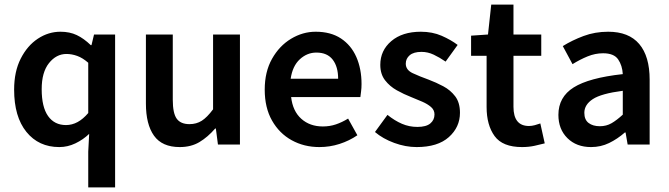

<svg xmlns="http://www.w3.org/2000/svg" viewBox="-20 -624 2887 829"><path d="M361 185V31L365 -46Q339 -21 305.5 -5Q272 11 236 11Q147 11 94 -54.5Q41 -120 41 -237Q41 -315 69.5 -371Q98 -427 143.5 -457Q189 -487 241 -487Q281 -487 311.5 -472.5Q342 -458 372 -429H375L386 -475H477V185ZM265 -84Q317 -84 361 -136V-353Q337 -374 313.5 -382.5Q290 -391 267 -391Q223 -391 191.5 -351.5Q160 -312 160 -239Q160 -162 187.5 -123Q215 -84 265 -84Z M756 11Q680 11 645 -38Q610 -87 610 -177V-475H726V-193Q726 -135 743 -111.5Q760 -88 798 -88Q828 -88 851 -102.5Q874 -117 900 -152V-475H1016V0H921L912 -69H909Q877 -32 841 -10.5Q805 11 756 11Z M1359 11Q1293 11 1239.5 -18.5Q1186 -48 1154.5 -103.5Q1123 -159 1123 -237Q1123 -314 1154.5 -370Q1186 -426 1236.5 -456.5Q1287 -487 1343 -487Q1408 -487 1452 -458Q1496 -429 1518.5 -378Q1541 -327 1541 -261Q1541 -244 1539 -229Q1537 -214 1536 -205H1237Q1244 -144 1281 -111Q1318 -78 1374 -78Q1404 -78 1430.5 -87Q1457 -96 1483 -112L1523 -40Q1488 -16 1446 -2.5Q1404 11 1359 11ZM1235 -284H1440Q1440 -336 1416.5 -366.5Q1393 -397 1346 -397Q1306 -397 1274.5 -368Q1243 -339 1235 -284Z M1779 11Q1731 11 1682 -7Q1633 -25 1599 -54L1653 -128Q1684 -103 1715.5 -89.5Q1747 -76 1782 -76Q1820 -76 1838 -91Q1856 -106 1856 -130Q1856 -149 1841 -162Q1826 -175 1803 -185Q1780 -195 1755 -205Q1724 -217 1693.5 -234Q1663 -251 1642.5 -277.5Q1622 -304 1622 -344Q1622 -406 1669.5 -446.5Q1717 -487 1797 -487Q1847 -487 1887 -469.5Q1927 -452 1956 -430L1904 -358Q1878 -376 1852.5 -388Q1827 -400 1800 -400Q1766 -400 1749 -385.5Q1732 -371 1732 -349Q1732 -322 1762 -308Q1792 -294 1831 -280Q1863 -268 1894 -251.5Q1925 -235 1945.5 -208Q1966 -181 1966 -137Q1966 -75 1918 -32Q1870 11 1779 11Z M2234 11Q2150 11 2115.5 -36.5Q2081 -84 2081 -162V-383H2014V-470L2087 -475L2101 -604H2197V-475H2317V-383H2197V-163Q2197 -80 2264 -80Q2276 -80 2289 -83.5Q2302 -87 2313 -91L2332 -5Q2313 0 2288 5.5Q2263 11 2234 11Z M2532 11Q2469 11 2430 -27.5Q2391 -66 2391 -128Q2391 -205 2457 -246.5Q2523 -288 2669 -304Q2667 -341 2649 -367.5Q2631 -394 2584 -394Q2550 -394 2517 -380.5Q2484 -367 2452 -347L2410 -425Q2450 -450 2499.5 -468.5Q2549 -487 2606 -487Q2695 -487 2740 -434Q2785 -381 2785 -280V0H2690L2681 -52H2678Q2646 -24 2610 -6.5Q2574 11 2532 11ZM2570 -79Q2598 -79 2620.5 -92Q2643 -105 2669 -129V-232Q2576 -220 2539.5 -196Q2503 -172 2503 -137Q2503 -107 2521.5 -93Q2540 -79 2570 -79Z"/></svg>

Font: Narnoor SemiBold
Style: Regular
Weight: 600
Designer: S. Sridhar Murthy
Foundry: SIL International
Version: Version 3.000